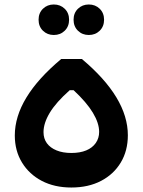

<svg xmlns="http://www.w3.org/2000/svg" viewBox="-20 -836 636 856"><path d="M253 -573H345Q550 -401 550 -233Q550 -164 518.5 -111.5Q487 -59 430.5 -29.5Q374 0 298 0Q223 0 166.5 -29.5Q110 -59 78 -111.5Q46 -164 46 -232Q46 -400 253 -573ZM291 -434Q230 -380 202 -333.5Q174 -287 174 -247Q174 -218 189 -197.5Q204 -177 232 -165.5Q260 -154 298 -154Q337 -154 364.5 -165.5Q392 -177 407 -198.5Q422 -220 422 -248Q422 -287 394 -333.5Q366 -380 308 -434ZM376 -680Q347 -680 327.5 -699Q308 -718 308 -748Q308 -778 327.5 -797Q347 -816 376 -816Q405 -816 424.5 -797Q444 -778 444 -748Q444 -718 424.5 -699Q405 -680 376 -680ZM220 -680Q191 -680 171.5 -699Q152 -718 152 -748Q152 -778 171.5 -797Q191 -816 220 -816Q249 -816 268.5 -797Q288 -778 288 -748Q288 -718 268.5 -699Q249 -680 220 -680Z"/></svg>

Font: Alexandria SemiBold
Style: Regular
Weight: 600
Designer: Mohamed Gaber
Foundry: Kief Type Foundry
Version: Version 5.100